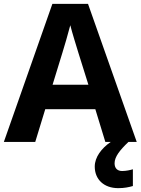

<svg xmlns="http://www.w3.org/2000/svg" viewBox="-20 -737 730 997"><path d="M527 0H555C507 33 472 79 472 128C472 194 519 240 594 240C626 240 649 235 670 229V142C657 146 635 151 614 151C591 151 575 138 575 111C575 77 602 43 647 0H690L437 -717H252L0 0H163L215 -170H475ZM387 -463 439 -297H253L304 -463C311 -485 335 -566 345 -606C355 -566 377 -496 387 -463Z"/></svg>

Font: Noto Traditional Nushu
Style: Bold
Weight: 700
Designer: LIU Zhao
Foundry: LiuZhao Studio
Version: Version 2.003